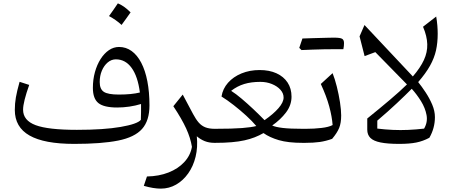

<svg xmlns="http://www.w3.org/2000/svg" viewBox="-20 -843 2680 1133"><path d="M811.2 -135.7Q790.7 -111.1 691.9 -94Q593.1 -76.8 433.6 -76.8Q264.1 -76.8 190.1 -104.5Q116.2 -132.2 116.2 -195.7Q116.2 -218.2 125.4 -255.1Q134.6 -292.1 152.4 -341.9L95.6 -360.2Q80 -304.7 73.7 -268.3Q67.4 -232 67.4 -194.1Q67.4 -92.8 154.1 -43.4Q240.7 6.1 418 6.1Q579.3 6.1 676.8 -13.4Q774.3 -32.9 818.2 -82Q862 -131.1 862 -220.8Q862 -300.1 849.5 -363.8Q837.1 -427.5 813.5 -472.7Q789.9 -517.9 756.7 -541.9Q723.4 -565.9 682.3 -565.9Q650.6 -565.9 622.7 -547Q594.9 -528 573.6 -494.6Q552.4 -461.3 540.2 -417.5Q528.1 -373.8 528.1 -324.4Q528.1 -261 560.6 -234.8Q593.2 -208.6 671.7 -208.6Q707.3 -208.6 743.5 -213.9Q779.8 -219.3 812.3 -229.3Q812.4 -207.4 812.3 -182.2Q812.1 -157 811.2 -135.7ZM805.5 -297.2Q781.5 -291.2 750.2 -288.1Q719 -285 681.2 -285Q616.9 -285 592.7 -301.1Q568.4 -317.2 568.4 -359Q568.4 -395.9 581.2 -426.1Q594 -456.3 615.7 -474.6Q637.4 -492.8 663.6 -492.8Q720.2 -492.8 756.7 -442.4Q793.3 -391.9 805.5 -297.2ZM675.5 -823.2Q662.3 -803.7 649.6 -785.3Q636.8 -767 623.3 -748.2Q643.1 -737.6 662 -724.4Q680.9 -711.3 697.4 -695.9Q711.4 -714.8 724.6 -733.3Q737.7 -751.8 750.6 -770Q729.8 -790.6 711.2 -803.6Q692.7 -816.5 675.5 -823.2Z M1058.3 -284.9 1002.9 -216.2Q1052.9 -141.1 1078.6 -84.8Q1104.4 -28.5 1112.6 23.7Q1103.5 74.8 1067.2 113.7Q1031 152.7 974.4 174.9Q917.8 197.1 847.2 198.4L828.6 253.7Q857.7 262 882.9 266.1Q908.2 270.1 928.7 270.1Q977.7 270.1 1019.2 246.3Q1060.7 222.4 1090.6 180.2Q1120.5 138 1134.2 82Q1147.9 25.9 1141.3 -38.9Q1162.6 -20.5 1188.1 -10.2Q1213.6 0 1246.8 0H1247.3V-82.9H1246.8Q1215.1 -82.9 1192.6 -91.4Q1170.1 -100 1153 -119.3Q1136 -138.6 1119.4 -170Z M1516.4 -359.9Q1553.5 -359.9 1584.7 -347.1Q1615.9 -334.4 1634.7 -313.5Q1653.5 -292.6 1653.5 -267.7Q1653.5 -239.3 1623.4 -204.7Q1593.4 -170.1 1541 -133.9Q1509.4 -166.3 1474.5 -199.3Q1439.5 -232.2 1405.8 -260.7Q1372.2 -289.2 1344 -307Q1379.7 -334.7 1421 -347.3Q1462.3 -359.9 1516.4 -359.9ZM1512.1 -429.7Q1453.6 -429.7 1405.2 -409.8Q1356.8 -389.9 1325.6 -354.7Q1294.5 -319.5 1287.1 -273.5Q1320.4 -253 1359 -222.9Q1397.7 -192.7 1433.1 -160.4Q1468.5 -128 1492.4 -99.4Q1465.1 -91.9 1408.8 -87.4Q1352.5 -82.9 1247.1 -82.9Q1239.6 -82.9 1235.5 -75.3Q1231.5 -67.7 1231.5 -51V-31.9Q1231.5 -15.2 1235.8 -7.6Q1240.1 0 1247.1 0Q1304.3 0 1347.2 -3.8Q1390.1 -7.5 1422.9 -14.9Q1455.8 -22.2 1482.8 -32.8Q1509.9 -43.5 1534.9 -57.7Q1571 -32 1625.3 -16Q1679.6 0 1766.7 0H1767.2V-82.9H1766.7Q1692.2 -82.9 1649.2 -87.9Q1606.3 -92.9 1586.3 -102.4Q1635.6 -136.9 1668 -179.7Q1700.3 -222.5 1700.3 -272.4Q1700.3 -320.6 1677.1 -355.9Q1653.9 -391.2 1611.6 -410.5Q1569.4 -429.7 1512.1 -429.7Z M1955.8 -552.7Q1971.3 -552.7 1981.1 -552.7Q1991 -552.6 1996.8 -552.6Q2002.7 -552.6 2006.1 -552.6Q2008.3 -561.5 2009.2 -571.6Q2010 -581.6 2010 -588.8Q2010 -607.9 1998.5 -614.3Q1986.9 -620.8 1951.7 -620.8Q1917.2 -611.4 1882.8 -601.2Q1848.3 -591.1 1814.1 -580.9Q1780 -570.8 1746 -560.5Q1749.5 -557.2 1752.7 -554Q1755.9 -550.8 1759.2 -547.6Q1790.3 -548.9 1823.8 -550.2Q1857.3 -551.4 1890.9 -552.1Q1924.4 -552.7 1955.8 -552.7ZM1759.2 -547.6Q1791.5 -559.5 1823.6 -571.4Q1855.7 -583.2 1887.7 -595.8Q1919.8 -608.4 1951.7 -620.8Q1942 -620.8 1922 -620.4Q1902.1 -620.1 1875.9 -619.2Q1849.7 -618.4 1820.7 -617.7Q1791.8 -617 1764.7 -615.8Q1759.9 -602.2 1755.4 -588.6Q1750.8 -575 1746 -560.5Q1749.5 -557.2 1752.7 -554Q1755.9 -550.8 1759.2 -547.6ZM1767.1 0H1779.4Q1830.1 0 1866.5 -5.1Q1902.8 -10.3 1940 -23.7Q1969.7 -59.1 1981.5 -88.3Q1993.3 -117.4 1993.3 -161.7Q1993.3 -193.9 1986.3 -239.5Q1979.2 -285.2 1967.7 -331.4Q1956.1 -377.7 1942.6 -411.3L1873.1 -347.5Q1906.4 -275.6 1922.8 -215.1Q1939.2 -154.6 1942.8 -105.1Q1920.3 -93 1877.1 -88Q1833.8 -82.9 1785.9 -82.9H1767.1Q1759.3 -82.9 1755.4 -75.3Q1751.5 -67.6 1751.5 -51V-31.9Q1751.5 -15.3 1755.4 -7.6Q1759.3 0 1767.1 0Z M2409.7 -319.1Q2439.9 -285.7 2464.7 -245.6Q2489.4 -205.5 2497.1 -163.9Q2504.8 -122.2 2482.6 -84Q2435.5 -78.6 2389.4 -76.5Q2343.4 -74.4 2298 -76.5Q2252.6 -78.6 2206.4 -84.2L2206.5 -131.2Q2271.5 -186.5 2322.2 -234.2Q2373 -281.9 2409.7 -319.1ZM2381.5 -344.8Q2341.6 -305.5 2282.4 -255.3Q2223.3 -205.1 2147.2 -143.7V-77.9Q2147.2 -47.8 2165.6 -29.3Q2184 -10.8 2225.6 -2.4Q2267.1 6.1 2335.7 6.1Q2396.7 6.1 2436.7 -2Q2476.7 -10.1 2513.8 -30.1Q2529.8 -57.9 2538.1 -88.4Q2546.5 -118.9 2546.5 -151.9Q2546.5 -187.8 2530.6 -225.5Q2514.6 -263.1 2491.7 -297.8Q2468.7 -332.6 2447.7 -358.6Q2492.7 -410.5 2517.7 -455.5Q2542.8 -500.5 2552.9 -545.7Q2562.9 -591 2562.9 -643.3Q2562.9 -666.5 2560.8 -692.6Q2558.6 -718.7 2554 -745.4L2476.3 -685.2Q2500 -629.8 2501.3 -582.2Q2502.7 -534.6 2481.4 -488.7Q2460.2 -442.9 2416.2 -391.8L2130.9 -695.4L2101.8 -628.4L2131.5 -512L2194.8 -535.4Z"/></svg>

Font: Pinar-VF
Style: Regular
Weight: 300
Designer: Amin Abedi
Version: Version 3.0